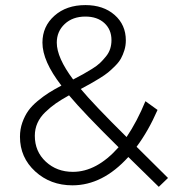

<svg xmlns="http://www.w3.org/2000/svg" viewBox="-20 -722 685 751"><path d="M637.2 -25.9 601.1 8.8Q574.7 -17.6 481.9 -107.9Q381.8 2.9 263.2 2.9Q177.2 2.9 117.7 -51.5Q58.1 -106 58.1 -187Q58.1 -216.8 67.4 -242.9Q76.7 -269 90.6 -288.6Q104.5 -308.1 127.2 -326.9Q149.9 -345.7 170.7 -358.9Q191.4 -372.1 220.2 -387.2Q146 -482.9 146 -555.2Q146 -618.7 192.9 -660.4Q239.7 -702.1 314 -702.1Q384.3 -702.1 428.2 -663.6Q472.2 -625 472.2 -564Q472.2 -543.9 466.6 -525.6Q460.9 -507.3 453.1 -493.2Q445.3 -479 430.2 -463.9Q415 -448.7 402.8 -438.7Q390.6 -428.7 368.9 -415.3Q347.2 -401.9 333.7 -394.5Q320.3 -387.2 295.9 -374Q345.7 -314 475.1 -186Q516.6 -247.6 548.8 -326.2L596.2 -292Q560.5 -210 514.2 -147.9ZM202.1 -555.2Q202.1 -496.6 266.1 -411.1Q290.5 -423.8 305.2 -431.9Q319.8 -439.9 339.8 -452.4Q359.9 -464.8 371.3 -475.8Q382.8 -486.8 394.3 -501Q405.8 -515.1 410.9 -531Q416 -546.9 416 -564.9Q416 -606.4 388.2 -631.8Q360.4 -657.2 314 -657.2Q264.2 -657.2 233.2 -628.2Q202.1 -599.1 202.1 -555.2ZM265.1 -49.8Q358.4 -49.8 443.8 -146Q306.2 -281.7 250 -349.1Q219.2 -332 198.2 -317.4Q177.2 -302.7 157 -283.2Q136.7 -263.7 126.5 -240.7Q116.2 -217.8 116.2 -190.9Q116.2 -129.4 159.2 -89.6Q202.1 -49.8 265.1 -49.8Z"/></svg>

Font: Montserrat arm Light
Style: Regular
Weight: 300
Designer: Julieta Ulanovsky
Foundry: Julieta Ulanovsky
Version: Version 6.000;PS 006.000;hotconv 1.0.88;makeotf.lib2.5.64775